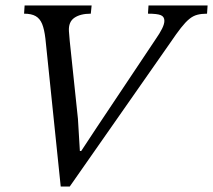

<svg xmlns="http://www.w3.org/2000/svg" viewBox="-20 -677 779 702"><path d="M235 5H202L146 -536Q142 -570 134 -589.5Q126 -609 110.5 -618Q95 -627 68 -627L70 -657H315L312 -627Q274 -627 252 -612Q230 -597 232 -563Q232 -558 233.5 -545Q235 -532 235 -527L265 -242L272 -125H277L335 -213L550 -535Q564 -555 572.5 -572Q581 -589 581 -601Q581 -616 568 -621.5Q555 -627 521 -627L523 -657H739L737 -627Q717 -627 701.5 -623Q686 -619 672 -607.5Q658 -596 641.5 -575Q625 -554 602 -520Z"/></svg>

Font: STIX Two Text
Style: Italic
Weight: 400
Italic angle: -12°
Designer: Ross Mills, John Hudson & Paul Hanslow, Tiro Typeworks Ltd; with prior portions MicroPress Inc. and Coen Hoffman, Elsevi
Foundry: Tiro Typeworks Ltd
Version: Version 2.13 b171